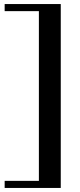

<svg xmlns="http://www.w3.org/2000/svg" viewBox="-20 -819 394 948"><path d="M3 109H280V-799H3V-764H172V74H3Z"/></svg>

Font: Sprat Condensed Black
Style: Regular
Weight: 900
Designer: Ethan Nakache
Foundry: Collletttivo
Version: Version 2.000;Glyphs 3.2 (3217)